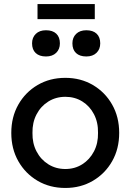

<svg xmlns="http://www.w3.org/2000/svg" viewBox="-20 -922 655 952"><path d="M36 -263Q36 -342 71 -403.5Q106 -465 166.5 -500.5Q227 -536 304 -536Q380 -536 440.5 -500.5Q501 -465 536 -403.5Q571 -342 571 -263Q571 -184 536 -122.5Q501 -61 440.5 -25.5Q380 10 304 10Q227 10 166.5 -25.5Q106 -61 71 -122.5Q36 -184 36 -263ZM466 -263Q467 -315 446 -355.5Q425 -396 388 -419Q351 -442 304 -442Q257 -442 219.5 -418.5Q182 -395 161 -354.5Q140 -314 141 -263Q140 -212 161 -171.5Q182 -131 219.5 -107.5Q257 -84 304 -84Q351 -84 388 -107.5Q425 -131 446 -171.5Q467 -212 466 -263ZM339 -707Q339 -736 357.5 -754Q376 -772 408 -772Q441 -772 459 -755Q477 -738 477 -707Q477 -678 458.5 -660Q440 -642 408 -642Q375 -642 357 -659Q339 -676 339 -707ZM139 -707Q139 -736 157.5 -754Q176 -772 208 -772Q241 -772 259 -755Q277 -738 277 -707Q277 -678 258.5 -660Q240 -642 208 -642Q175 -642 157 -659Q139 -676 139 -707ZM166 -827V-902H450V-827Z"/></svg>

Font: Our Lexend
Style: Regular
Weight: 400
Designer: Bonnie Shaver-Troup, Thomas Jockin
Foundry: Lexend
Version: Version 1.007